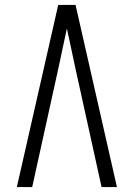

<svg xmlns="http://www.w3.org/2000/svg" viewBox="-20 -755 540 775"><path d="M48 0 215 -735H285L452 0H390L282 -490Q274 -528 266 -565.5Q258 -603 250 -640Q242 -603 234 -565.5Q226 -528 218 -490L110 0Z"/></svg>

Font: Iosevka Custom Light
Style: Regular
Weight: 300
Monospace: yes
Designer: Belleve Invis
Foundry: Belleve Invis
Version: Version 27.3.5